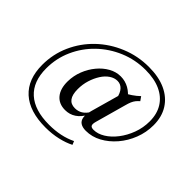

<svg xmlns="http://www.w3.org/2000/svg" viewBox="-145 -757 1106 1106"><g transform="rotate(45 407.5 -204.5)"><path d="M330.6 129.8Q200 129.8 131 67.3Q62.1 4.8 62.1 -112.9Q62.1 -200 96.8 -277.4Q131.5 -354.8 192.7 -413.3Q254 -471.8 334.7 -505.2Q415.3 -538.7 505.6 -538.7Q586.3 -538.7 643.1 -512.5Q700 -486.3 731 -437.5Q762.1 -388.7 762.1 -320.2Q762.1 -261.3 741.1 -207.7Q720.2 -154 684.3 -112.1Q648.4 -70.2 603.2 -45.6Q558.1 -21 508.1 -21Q480.6 -21 464.1 -31.9Q447.6 -42.7 444 -65.7Q440.3 -88.7 450.8 -125.8L508.1 -329.8Q529 -339.5 551.2 -354.4Q573.4 -369.4 592.7 -387.9L609.7 -363.7Q599.2 -354.8 590.7 -344.4Q582.3 -333.9 576.2 -319.8Q570.2 -305.6 564.5 -283.9L512.9 -98.4Q506.5 -75.8 511.7 -66.1Q516.9 -56.5 536.3 -56.5Q569.4 -56.5 603.6 -77.4Q637.9 -98.4 666.5 -135.5Q695.2 -172.6 712.9 -220.2Q730.6 -267.7 730.6 -320.2Q730.6 -380.6 703.6 -423.8Q676.6 -466.9 626.2 -489.9Q575.8 -512.9 504 -512.9Q420.2 -512.9 345.6 -481.5Q271 -450 214.1 -395.2Q157.3 -340.3 125 -268.1Q92.7 -196 92.7 -114.5Q92.7 -7.3 154.4 48.4Q216.1 104 333.9 104Q381.5 104 423.8 95.2Q466.1 86.3 502.4 68.5L511.3 90.3Q477.4 108.1 430.2 119Q383.1 129.8 330.6 129.8ZM339.5 -21Q288.7 -21 260.5 -54.8Q232.3 -88.7 233.1 -149.2Q233.9 -195.2 250.4 -237.5Q266.9 -279.8 294.8 -313.3Q322.6 -346.8 357.3 -366.1Q391.9 -385.5 429.8 -385.5Q466.1 -385.5 497.6 -367.7Q529 -350 552.4 -316.9L502.4 -277.4Q495.2 -316.1 477.4 -335.1Q459.7 -354 434.7 -354Q409.7 -354 386.3 -338.3Q362.9 -322.6 345.2 -294.8Q327.4 -266.9 316.5 -231.9Q305.6 -196.8 305.6 -158.1Q305.6 -112.9 322.2 -90.7Q338.7 -68.5 371.8 -68.5Q397.6 -68.5 417.7 -81Q437.9 -93.5 454 -120.2L452.4 -96Q433.9 -59.7 404.8 -40.3Q375.8 -21 339.5 -21Z"/></g></svg>

Font: Playfair 12pt Light
Style: Italic
Weight: 300
Italic angle: -15.6°
Designer: Claus Eggers Sørensen
Foundry: Claus Eggers Sørensen
Version: Version 2.000;gftools[0.9.28]